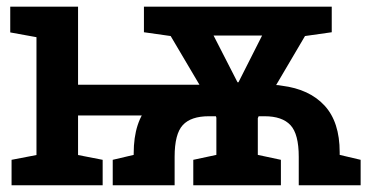

<svg xmlns="http://www.w3.org/2000/svg" viewBox="-20 -548 1132 568"><path d="M14.2 0V-75.2L87.9 -89.4V-438L10.3 -452.1V-528.3H210.9V-297.4H629.4V-206.5H210.9V-89.4L283.7 -75.2V0ZM313.5 0V-75.2L375.5 -89.8V-94.2Q375.5 -189 422.1 -237.8Q468.8 -286.6 555.7 -295.4Q561 -296.4 564.5 -296.6Q567.9 -296.9 570.3 -296.9L484.9 -441.4L405.8 -452.6V-528.3H961.4V-452.6L882.3 -441.4L796.9 -296.4Q799.3 -296.4 803.2 -296.1Q807.1 -295.9 814 -294.4Q895.5 -284.2 940.2 -235.6Q984.9 -187 984.9 -97.7V-89.8L1046.9 -75.2V0H863.8V-84Q863.8 -151.4 839.4 -177.7Q814.9 -204.1 762.7 -204.1H745.1L742.7 -198.2V-89.8L811 -75.2V0H551.8V-75.2L620.1 -89.8V-199.7L618.7 -204.1H597.7Q544.9 -204.1 520.8 -178Q496.6 -151.9 496.6 -84V0ZM682.6 -304.7H685.5L755.4 -442.9H611.8Z"/></svg>

Font: Roboto Slab LO Medium
Style: Regular
Weight: 500
Designer: Google
Version: Version 2.000